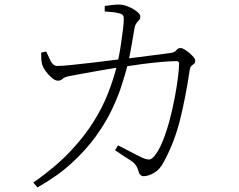

<svg xmlns="http://www.w3.org/2000/svg" viewBox="-20 -776 1040 836"><path d="M436 -726.1V-750Q451.2 -752.4 471.2 -754.6Q491.2 -756.8 502.9 -755.9Q518.6 -755.4 539.3 -746.8Q560.1 -738.3 575.4 -726.3Q590.8 -714.4 590.8 -704.1Q590.8 -694.3 585.7 -689Q580.6 -683.6 574.2 -675.3Q567.9 -667 564.9 -648.9Q561 -627.4 554.9 -590.6Q548.8 -553.7 542 -522Q599.6 -529.3 648.2 -535.6Q696.8 -542 720.2 -544.9Q740.2 -547.4 747.6 -557.1Q754.9 -566.9 766.1 -566.9Q774.4 -566.9 789.8 -556.6Q805.2 -546.4 817.6 -533.2Q830.1 -520 830.1 -512.2Q830.1 -502.4 825 -498.5Q819.8 -494.6 814 -489.5Q808.1 -484.4 806.2 -472.2Q788.1 -351.1 763.7 -253.4Q739.3 -155.8 692.9 -70.8Q675.8 -37.1 650.1 -22.9Q624.5 -8.8 606 -8.8Q587.9 -8.8 582 -33.2Q574.7 -61.5 548.1 -77.9Q521.5 -94.2 481 -122.1L494.1 -143.1Q512.2 -133.8 533.4 -122.8Q554.7 -111.8 572.8 -102.3Q590.8 -92.8 600.1 -88.9Q620.1 -80.6 630.4 -81.5Q640.6 -82.5 651.9 -96.2Q671.9 -120.1 688.7 -161.9Q705.6 -203.6 718.8 -253.7Q731.9 -303.7 741.2 -352.8Q750.5 -401.9 755.1 -440.9Q759.8 -480 759.8 -499Q759.8 -509.8 748 -509.8Q721.7 -509.8 683.1 -506.3Q644.5 -502.9 604.5 -497.8Q564.5 -492.7 534.2 -487.8Q525.4 -453.6 510 -405.3Q494.6 -356.9 467.8 -300Q440.9 -243.2 397.9 -183.3Q355 -123.5 292.5 -66.2Q230 -8.8 143.1 40L125 19Q221.2 -48.3 284.9 -115.7Q348.6 -183.1 388.4 -247.6Q428.2 -312 450.9 -371.1Q473.6 -430.2 486.8 -481Q452.1 -475.6 409.4 -468Q366.7 -460.4 331.1 -453.9Q295.4 -447.3 282.2 -444.8Q258.8 -439.9 252.2 -432.4Q245.6 -424.8 231.9 -424.8Q220.2 -424.8 205.8 -437Q191.4 -449.2 180.2 -464.4Q168.9 -479.5 166 -488.8Q160.6 -502 159.9 -518.1Q159.2 -534.2 159.2 -546.9L181.2 -551.8Q189.5 -532.7 200.4 -510.7Q211.4 -488.8 230 -488.8Q247.6 -488.8 289.1 -492.9Q330.6 -497.1 384.8 -503.4Q439 -509.8 495.1 -517.1Q500.5 -543.9 505.9 -578.4Q511.2 -612.8 514.9 -643.3Q518.6 -673.8 519 -689Q519.5 -702.6 516.1 -708.5Q512.7 -714.4 500 -717.8Q486.3 -721.7 467.5 -723.4Q448.7 -725.1 436 -726.1Z"/></svg>

Font: Source Han Serif CN ExtraLight
Style: Regular
Weight: 250
Designer: Ryoko NISHIZUKA  (kana & ideographs); Frank Grießhammer (Latin, Greek & Cyrillic); Wenlong ZHANG  (bopomofo); Sandoll Co
Foundry: Adobe Systems Incorporated
Version: Version 1.001;PS 1.001;hotconv 16.6.54;makeotf.lib2.5.65590